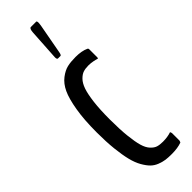

<svg xmlns="http://www.w3.org/2000/svg" viewBox="-328 -993 1007 1007"><g transform="rotate(-45 175.0 -490.0)"><path d="M173.3 -769.5Q166 -769.5 166 -785.2Q166 -788.6 167 -802.2L176.8 -960Q178.7 -986.8 189.5 -986.8H229Q233.9 -986.8 233.9 -973.1Q233.9 -966.8 231.9 -955.1L201.2 -788.6Q197.8 -769.5 191.9 -769.5ZM241.2 7.3Q215.8 7.3 197 4.9Q178.2 2.4 156.2 -6.1Q134.3 -14.6 118.9 -29.8Q103.5 -44.9 88.1 -71.8Q72.8 -98.6 63.5 -136Q54.2 -173.3 48.3 -227.8Q42.5 -282.2 42.5 -351.6Q42.5 -445.3 54 -512.7Q65.4 -580.1 83 -617.7Q100.6 -655.3 128.7 -676.8Q156.7 -698.2 182.4 -704.1Q208 -710 243.7 -710Q289.1 -710 318.4 -696.3Q318.8 -695.8 319.8 -695.1Q320.8 -694.3 321.5 -693.6Q322.3 -692.9 322.8 -691.2Q323.2 -689.5 323.2 -687V-627.9Q323.2 -621.1 319.8 -621.1Q319.3 -621.1 316.2 -622.1Q313 -623 307.1 -624.5Q301.3 -626 294.4 -627.4Q287.6 -628.9 278.6 -629.9Q269.5 -630.9 260.7 -630.9Q237.8 -630.9 221.7 -625.7Q205.6 -620.6 189 -603.8Q172.4 -586.9 162.1 -557.1Q151.9 -527.3 145.5 -475.6Q139.2 -423.8 139.2 -351.6Q139.2 -277.8 144.8 -226.1Q150.4 -174.3 159.2 -144.3Q168 -114.3 183.6 -97.7Q199.2 -81.1 214.8 -76.2Q230.5 -71.3 253.9 -71.3Q288.6 -71.3 315.4 -80.6Q315.9 -80.6 317.6 -75.7Q319.3 -70.8 319.3 -70.3V-14.2Q319.3 -13.7 317.6 -9Q315.9 -4.4 315.4 -3.9Q285.6 7.3 241.2 7.3Z"/></g></svg>

Font: BenchNine
Style: Bold
Weight: 700
Version: Version 1 ; ttfautohint (v0.92.18-e454-dirty) -l 8 -r 50 -G 